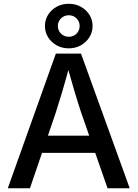

<svg xmlns="http://www.w3.org/2000/svg" viewBox="-20 -1017 743 1037"><path d="M22 0 281.7 -727.5H417.5L680.7 0H561L419.4 -405.8Q402.8 -455.6 383.1 -521.5Q363.3 -587.4 336.9 -681.2H360.8Q335.4 -586.9 315.7 -520.3Q295.9 -453.6 280.3 -405.8L141.6 0ZM163.6 -191.4V-284.2H539.6V-191.4ZM351.6 -755.9Q314.9 -755.9 285.9 -772.2Q256.8 -788.6 239.7 -815.9Q222.7 -843.3 222.7 -876.5Q222.7 -910.2 239.7 -937.3Q256.8 -964.4 285.9 -980.5Q314.9 -996.6 351.1 -996.6Q387.7 -996.6 416.7 -980.5Q445.8 -964.4 462.9 -937.3Q480 -910.2 480 -876.5Q480 -843.3 462.9 -815.9Q445.8 -788.6 416.7 -772.2Q387.7 -755.9 351.6 -755.9ZM351.6 -818.4Q376.5 -818.4 393.3 -835.2Q410.2 -852.1 410.2 -876.5Q410.2 -900.9 393.3 -917.7Q376.5 -934.6 351.6 -934.6Q326.7 -934.6 309.6 -917.7Q292.5 -900.9 292.5 -876.5Q292.5 -852.1 309.6 -835.2Q326.7 -818.4 351.6 -818.4Z"/></svg>

Font: Inter 17pt Medium
Style: Regular
Weight: 500
Version: Version 4.001;git-66647c0bb